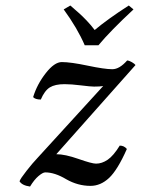

<svg xmlns="http://www.w3.org/2000/svg" viewBox="-20 -664 511 696"><path d="M50.8 -6.8Q53.7 -16.1 75.9 -44.4Q98.1 -72.8 116.2 -91.8L354 -352.1Q342.8 -350.1 320.8 -350.1Q308.6 -350.1 273.4 -354.5Q238.3 -358.9 213.9 -358.9Q179.7 -358.9 160.6 -347.2Q141.6 -335.4 127.9 -303.2Q107.9 -303.2 100.1 -312Q114.3 -358.4 145.8 -398.7Q177.2 -439 204.1 -439Q236.3 -439 297.9 -426Q359.4 -413.1 387.2 -413.1Q413.1 -413.1 440.9 -444.8Q448.2 -444.3 458.3 -438.5Q468.3 -432.6 471.2 -428.2L184.1 -105Q215.8 -105 264.4 -87.9Q313 -70.8 328.1 -70.8Q349.6 -70.8 370.4 -85Q391.1 -99.1 414.1 -136.2Q429.7 -136.2 439.9 -124Q406.2 -47.9 375.5 -19Q344.7 9.8 308.1 9.8Q262.2 9.8 220.2 -14.2Q178.7 -39.1 144 -39.1Q135.3 -39.1 119.6 -25.9Q104 -12.7 88.9 12.2Q60.1 8.3 50.8 -6.8ZM336.9 -500H287.1Q260.7 -561.5 210.9 -629.9L234.9 -644Q258.3 -623.5 268.1 -615Q277.8 -606.4 294.2 -589.4Q310.5 -572.3 323.2 -555.2Q371.6 -595.7 446.8 -644L463.9 -629.9Q379.9 -551.8 336.9 -500Z"/></svg>

Font: Common Serif News
Style: Italic
Weight: 450
Italic angle: -12°
Designer: Philipp H. Poll, Khaled Hosny
Foundry: Stefan Peev, Context Ltd.
Version: Version 1.026